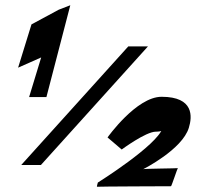

<svg xmlns="http://www.w3.org/2000/svg" viewBox="-20 -796 795 732"><path d="M49 -538 137 -577 91 -426H157L248 -776L204 -759L100 -703ZM544 -619H469L61 -167H136ZM574 -294C622 -294 604 -321 600 -308C580 -242 353 -100 353 -100C353 -100 348 -83 350 -84C352 -85 630 -86 632 -86C634 -86 657 -156 658 -155C659 -154 527 -153 526 -151C526 -151 675 -226 700 -309C713 -351 720 -427 596 -427C500 -427 390 -272 390 -272L444 -226C444 -226 536 -294 574 -294Z"/></svg>

Font: Drag You Down
Style: Regular
Weight: 400
Designer: Robert Jablonski
Foundry: Cannot Into Space Fonts
Version: Version 0.97